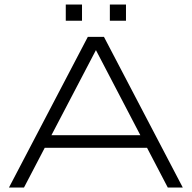

<svg xmlns="http://www.w3.org/2000/svg" viewBox="-20 -835 853 855"><path d="M727.1 0 634.8 -176.8H179.2L86.9 0H20L371.1 -670.9H442.9L793.9 0ZM407.2 -611.8 209 -232.9H605ZM272.9 -742.7V-814.9H345.2V-742.7ZM469.2 -742.7V-814.9H541V-742.7Z"/></svg>

Font: Syncopate
Style: Regular
Weight: 400
Width: 7
Version: Version 001.001